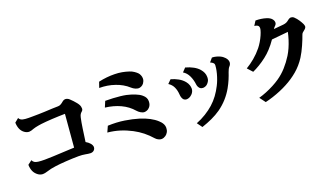

<svg xmlns="http://www.w3.org/2000/svg" viewBox="-70 -1350 3440 1969"><g transform="rotate(-20 1650.0 -365.0)"><path d="M110.8 -225.1Q118.2 -208.5 131.6 -199.5Q145 -190.4 171.4 -186.8Q197.8 -183.1 242.2 -183.1Q278.8 -183.1 332.8 -185.5Q386.7 -188 445.8 -190.9L507.3 -193.8Q538.1 -195.3 566.9 -196.3L597.2 -554.2Q564.9 -553.7 528.8 -552.5Q492.7 -551.3 456.8 -549.3Q420.9 -547.4 389.2 -544.7Q357.4 -542 334 -539.1Q319.3 -537.1 301.8 -534.2Q284.2 -531.2 268.3 -527.6Q252.4 -523.9 242.2 -520Q228 -514.2 214.1 -510.5Q200.2 -506.8 190.9 -506.8Q178.7 -506.8 165.3 -511.5Q151.9 -516.1 140.1 -524.9Q90.8 -560.5 87.9 -643.1L130.9 -678.2Q143.1 -654.3 169.7 -648.2Q196.3 -642.1 234.9 -642.1Q254.9 -642.1 283.2 -642.3Q311.5 -642.6 343 -643.1Q374.5 -643.6 404.8 -645Q451.2 -647.5 492.4 -649.2Q533.7 -650.9 557.1 -650.9Q574.2 -650.9 589.4 -659.9Q604.5 -668.9 617.2 -680.2Q625.5 -687.5 634.8 -691.2Q644 -694.8 651.9 -694.8Q663.1 -694.8 674.8 -689.5Q686.5 -684.1 695.8 -674.8Q710 -662.1 724.6 -646.2Q739.3 -630.4 751.5 -615.2Q763.7 -600.1 770 -587.9Q775.9 -577.1 778.3 -566.4Q780.8 -555.7 780.8 -545.9Q780.8 -527.8 766.1 -516.1Q754.9 -506.8 748.3 -495.6Q741.7 -484.4 736.8 -463.9Q726.1 -416.5 716.8 -351.6Q707.5 -286.6 696.8 -210Q711.4 -202.1 721.9 -193.4Q732.4 -184.6 740.2 -175.8Q750 -165.5 754.9 -153.8Q759.8 -142.1 759.8 -133.8Q759.8 -112.8 745.1 -98.9Q730.5 -85 706.1 -85Q693.4 -85 680.2 -87.4Q667 -89.8 654.8 -91.8Q639.2 -95.2 618.4 -96.7Q597.7 -98.1 579.1 -98.1Q547.9 -98.1 512.5 -96.7Q477.1 -95.2 442.1 -93Q407.2 -90.8 376.5 -87.9Q345.7 -85 324.2 -82Q297.9 -78.6 271.5 -73Q245.1 -67.4 224.1 -60.1Q211.4 -55.7 198 -53.2Q184.6 -50.8 174.8 -50.8Q164.1 -50.8 150.9 -54.4Q137.7 -58.1 125 -66.9Q94.2 -88.9 80.6 -119.4Q66.9 -149.9 65.9 -190.9Z M1213.9 -762.2Q1255.4 -761.7 1293.2 -754.9Q1331.1 -748 1367.7 -735.8Q1392.6 -728 1414.8 -712.9Q1437 -697.8 1448.7 -685.1Q1458 -675.3 1465.3 -658.2Q1472.7 -641.1 1472.7 -623Q1472.7 -606.4 1467.3 -594Q1461.9 -581.5 1456.1 -573.2Q1444.8 -557.1 1428.2 -549.6Q1411.6 -542 1398.9 -542Q1383.3 -542 1362.8 -551Q1342.3 -560.1 1325.7 -575.2Q1295.9 -602.5 1260.5 -622.6Q1225.1 -642.6 1189 -654.8Q1146 -669.9 1103.8 -676.5Q1061.5 -683.1 1018.1 -683.1L1039.1 -744.1Q1085 -754.4 1128.7 -758.8Q1172.4 -763.2 1213.9 -762.2ZM1030.8 -538.1Q1072.3 -538.1 1114.7 -535.9Q1157.2 -533.7 1194.1 -529.5Q1231 -525.4 1255.9 -520Q1303.2 -509.3 1345.2 -492.7Q1387.2 -476.1 1411.6 -455.1Q1432.1 -438 1440.9 -420.4Q1449.7 -402.8 1449.7 -382.8Q1449.7 -359.9 1443.6 -344.5Q1437.5 -329.1 1426.8 -317.9Q1413.1 -302.7 1397.2 -297.4Q1381.3 -292 1371.1 -292Q1352.1 -292 1331.1 -304.7Q1310.1 -317.4 1295.9 -334Q1244.1 -394 1169.4 -428.7Q1094.7 -463.4 1003.9 -474.1ZM968.8 -289.1Q1065.4 -293 1148.7 -280Q1231.9 -267.1 1296.9 -247.1Q1356.9 -228.5 1401.9 -204.6Q1446.8 -180.7 1478 -151.9Q1487.3 -144 1498 -131.6Q1508.8 -119.1 1516.8 -102.5Q1524.9 -85.9 1524.9 -64.9Q1524.9 -38.1 1513.7 -18.3Q1502.4 1.5 1486.8 12.2Q1475.6 19.5 1464.6 23.7Q1453.6 27.8 1439.9 27.8Q1424.8 27.8 1407.5 19.3Q1390.1 10.7 1377.9 -2.9Q1337.4 -48.8 1293.5 -84Q1249.5 -119.1 1196.8 -147Q1136.7 -178.7 1073.5 -198.5Q1010.3 -218.3 939.9 -225.1Z M2210.9 -581.1Q2233.9 -580.6 2255.6 -575Q2277.3 -569.3 2295.4 -561Q2313.5 -552.7 2324.7 -543Q2347.7 -524.9 2356.7 -507.6Q2365.7 -490.2 2365.7 -476.1Q2365.7 -464.8 2361.1 -453.6Q2356.4 -442.4 2349.1 -435.1Q2340.8 -426.8 2333 -411.1Q2325.2 -395.5 2320.8 -381.8Q2310.5 -349.6 2293.5 -309.3Q2276.4 -269 2253.9 -229Q2224.6 -176.8 2182.9 -129.9Q2141.1 -83 2088.9 -45.9Q2042.5 -13.7 1989.3 10.7Q1936 35.2 1876 55.2L1835 -1Q1889.6 -22 1940.7 -53.5Q1991.7 -85 2029.8 -119.1Q2070.3 -155.3 2102.1 -198.7Q2133.8 -242.2 2157.7 -290Q2170.9 -315.4 2182.4 -345.9Q2193.8 -376.5 2202.1 -407.7Q2210.4 -439 2213.9 -465.8Q2216.3 -482.4 2216.8 -496.1Q2217.3 -509.8 2210 -518.1Q2198.2 -530.8 2175.8 -540ZM1918 -579.1Q1965.3 -566.4 2002.7 -545.7Q2040 -524.9 2062 -499Q2079.1 -479 2088.6 -457.3Q2098.1 -435.5 2098.1 -408.2Q2098.1 -384.3 2091.1 -370.6Q2084 -356.9 2075.7 -347.2Q2063.5 -331.5 2047.6 -325.7Q2031.7 -319.8 2022.9 -319.8Q1998.5 -319.8 1985.8 -332Q1976.6 -341.8 1971.4 -353Q1966.3 -364.3 1964.8 -377Q1959 -429.2 1938.2 -472.9Q1917.5 -516.6 1879.9 -539.1ZM1735.8 -517.1Q1777.8 -505.9 1815.4 -484.9Q1853 -463.9 1877.9 -433.1Q1894.5 -412.1 1901.1 -391.8Q1907.7 -371.6 1907.7 -352.1Q1907.7 -337.9 1900.9 -322.5Q1894 -307.1 1882.8 -295.9Q1867.2 -280.3 1851.6 -273.7Q1835.9 -267.1 1821.8 -267.1Q1812.5 -267.1 1801.8 -271.7Q1791 -276.4 1784.7 -286.1Q1777.3 -297.9 1773.9 -309.8Q1770.5 -321.8 1769 -341.8Q1766.1 -384.8 1749.8 -420.4Q1733.4 -456.1 1697.8 -479Z M2760.7 -785.2Q2791.5 -785.2 2820.3 -781Q2849.1 -776.9 2877 -768.1Q2913.1 -755.9 2929.4 -736.6Q2945.8 -717.3 2945.8 -696.8Q2945.8 -686.5 2940.7 -677.7Q2935.5 -668.9 2927.7 -662.1Q2918 -652.8 2908.2 -638.2Q2936 -640.6 2962.9 -643.3Q2989.7 -646 3014.2 -647.9Q3035.6 -650.4 3049.3 -656.7Q3063 -663.1 3077.1 -674.8Q3086.9 -683.1 3095.9 -687Q3105 -690.9 3109.9 -690.9Q3118.2 -690.9 3127.4 -687.7Q3136.7 -684.6 3145 -676.8Q3168 -655.3 3185.3 -628.7Q3202.6 -602.1 3211.9 -582Q3218.8 -566.4 3218.8 -554.2Q3218.8 -547.4 3213.1 -538.3Q3207.5 -529.3 3194.8 -520Q3184.6 -512.2 3176 -504.4Q3167.5 -496.6 3163.1 -483.9Q3155.8 -462.4 3145 -435.5Q3134.3 -408.7 3121.3 -379.4Q3108.4 -350.1 3093.5 -321.5Q3078.6 -293 3063 -268.1Q3017.1 -196.8 2955.8 -145Q2894.5 -93.3 2821.8 -55.2Q2786.1 -36.1 2743.7 -18.3Q2701.2 -0.5 2657.5 13.7Q2613.8 27.8 2573.7 37.1L2525.9 -26.9Q2565.4 -37.6 2608.9 -55.2Q2652.3 -72.8 2693.1 -94.2Q2733.9 -115.7 2765.1 -137.2Q2818.8 -173.8 2863.5 -223.6Q2908.2 -273.4 2944.8 -332Q2964.8 -364.3 2981.7 -402.6Q2998.5 -440.9 3011.5 -481.7Q3024.4 -522.5 3032.7 -562L2853 -544.4Q2836.9 -520.5 2819.1 -498.3Q2801.3 -476.1 2782.7 -456.1Q2752.4 -422.9 2713.6 -392.8Q2674.8 -362.8 2634.5 -338.6Q2594.2 -314.5 2559.1 -298.8L2508.8 -354Q2555.2 -381.3 2602.1 -420.4Q2648.9 -459.5 2689 -508.8Q2708 -532.7 2725.8 -562.5Q2743.7 -592.3 2756.8 -622.3Q2770 -652.3 2775.9 -675.8Q2782.7 -702.1 2773.9 -717.3Q2765.1 -732.4 2730 -736.8Z"/></g></svg>

Font: BIZ UDPMincho
Style: Bold
Weight: 700
Designer: TypeBank Co., Ltd.
Foundry: Morisawa Inc.
Version: Version 1.06